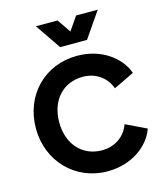

<svg xmlns="http://www.w3.org/2000/svg" viewBox="-143 -1116 1059 1235"><g transform="rotate(-15 386.0 -498.5)"><path d="M509 -839 626 -1009H482L420 -919L358 -1009H214L330 -839ZM420 12C580 12 701 -78 739 -187L602 -253C577 -181 511 -128 420 -128C288 -128 199 -228 199 -373C199 -518 288 -617 420 -617C511 -617 577 -564 602 -492L739 -558C701 -667 580 -757 420 -757C204 -757 44 -595 44 -373C44 -153 207 12 420 12Z"/></g></svg>

Font: Plus Jakarta Sans ExtraBold
Style: Regular
Weight: 800
Designer: Gumpita Rahayu
Foundry: Tokotype
Version: Version 2.071;gftools[0.9.30]